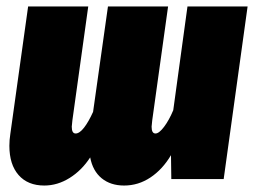

<svg xmlns="http://www.w3.org/2000/svg" viewBox="-20 -554 786 594"><path d="M746 -534 672 0H510L509 -74Q483 -30 445.5 -5Q408 20 364 20Q322 20 294.5 -2.5Q267 -25 259 -67Q233 -27 195.5 -3.5Q158 20 117 20Q66 20 37.5 -12.5Q9 -45 9 -103Q9 -121 12 -140L67 -534H253L204 -182L202 -162Q202 -141 214 -141Q226 -141 240 -159Q254 -177 268 -208L314 -534H500L451 -182L449 -162Q449 -141 461 -141Q472 -141 487.5 -161.5Q503 -182 516 -213L560 -534Z"/></svg>

Font: Fira Sans Condensed Black
Style: Italic
Weight: 900
Width: 3
Italic angle: -8°
Designer: Carrois Corporate & Edenspiekermann AG
Foundry: Carrois Corporate GbR & Edenspiekermann AG
Version: Version 4.203